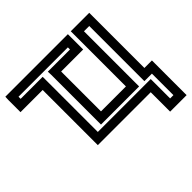

<svg xmlns="http://www.w3.org/2000/svg" viewBox="-210 -683 1029 1029"><g transform="rotate(-45 304.0 -168.5)"><path d="M626 -91H594V-484V-509H569H479H454V-484V-91H265V-393H407H432V-418V-484V-509H407H-18H-42L-43 -484V-418V-393H-18H125V0V25H150H526V147V172H551H626H651V147V-66V-91H626ZM601 -41V122H576V0V-25H551H175V-418V-443H150H8V-459H382V-443H240H214L215 -418V-66V-41H240H479H504V-66V-459H544V-66V-41H569H601Z"/></g></svg>

Font: Gamestation DisplayOutline
Style: Regular
Weight: 400
Designer: Jonas Hecksher
Foundry: Jonas Hecksher, Playtypeª, e-types AS
Version: Version 1.003